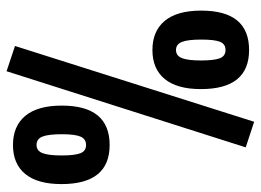

<svg xmlns="http://www.w3.org/2000/svg" viewBox="-122 -634 775 570"><g transform="rotate(90 265.0 -348.5)"><path d="M97 -559Q97 -519 104 -501.5Q111 -484 128 -484Q145 -484 152 -501.5Q159 -519 159 -558Q159 -597 152.5 -614Q146 -631 128 -631Q110 -631 103.5 -614.5Q97 -598 97 -559ZM116 -6 341 -716 417 -691 191 19ZM11 -559Q11 -701 128 -701Q244 -701 244 -558Q244 -487 214 -450.5Q184 -414 128 -414Q72 -414 41.5 -450.5Q11 -487 11 -559ZM293 -145Q293 -287 410 -287Q526 -287 526 -144Q526 -73 496 -36.5Q466 0 410 0Q354 0 323.5 -36.5Q293 -73 293 -145ZM378 -145Q378 -105 385 -87.5Q392 -70 410 -70Q427 -70 434 -87.5Q441 -105 441 -144Q441 -183 434.5 -200Q428 -217 410 -217Q392 -217 385 -200.5Q378 -184 378 -145Z"/></g></svg>

Font: TypoPRO Titillium Maps
Style: 800 wt
Weight: 800
Designer: Campivisivi
Foundry: Accademia di Belle Arti di Urbino and students of MA course of Visual design
Version: Version 001.001